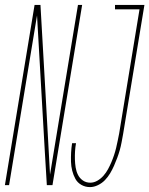

<svg xmlns="http://www.w3.org/2000/svg" viewBox="-54 -755 609 783"><path d="M-34 0 87 -735H111L132 -368L150 -43L264 -735H281L160 0H137L129 -133L97 -692L-17 0ZM313 8Q294 8 278 -1Q262 -10 253.5 -25.5Q245 -41 240.5 -59Q236 -77 235.5 -95.5Q235 -114 236 -133Q237 -152 240 -171H256Q253 -155 252 -138Q251 -121 251.5 -104.5Q252 -88 254.5 -72Q257 -56 264 -42Q271 -28 284 -19Q297 -10 314 -10Q329 -10 343 -18Q357 -26 368 -38.5Q379 -51 386.5 -65Q394 -79 400 -93Q406 -107 411 -122Q416 -137 419.5 -151.5Q423 -166 426 -181Q429 -196 432 -211L515 -717H415V-735H535L448 -208Q445 -192 442 -175.5Q439 -159 434.5 -143Q430 -127 424 -111Q418 -95 411 -79Q404 -63 395 -48Q386 -33 374 -20.5Q362 -8 345.5 0Q329 8 313 8Z"/></svg>

Font: Iosevka Curly Thin
Style: Italic
Weight: 100
Italic angle: -9°
Monospace: yes
Designer: Belleve Invis
Foundry: Belleve Invis
Version: Version 22.1.2; ttfautohint (v1.8.4)